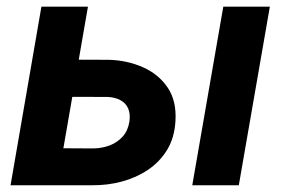

<svg xmlns="http://www.w3.org/2000/svg" viewBox="-20 -548 848 568"><path d="M160.6 -371.6 301.8 -371.1Q356.4 -369.6 402.8 -349.1Q449.2 -328.6 476.1 -288.8Q502.9 -249 499 -189Q496.1 -140.1 474.1 -104.2Q452.1 -68.4 417.2 -45.2Q382.3 -22 339.8 -10.7Q297.4 0.5 253.4 0H11.2L102.5 -528.3H240.2L167.5 -109.4L256.8 -108.9Q282.2 -109.4 304.7 -117.9Q327.1 -126.5 342.8 -143.8Q358.4 -161.1 362.8 -188Q366.2 -211.4 359.1 -227.3Q352.1 -243.2 336.2 -251.7Q320.3 -260.3 298.3 -261.2L141.6 -261.7ZM778.3 -528.3 686.5 0H548.8L640.6 -528.3Z"/></svg>

Font: Roboto
Style: Bold Italic
Weight: 700
Italic angle: -12°
Designer: Christian Robertson
Foundry: Google
Version: Version 3.0